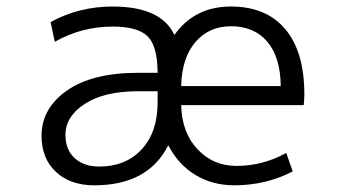

<svg xmlns="http://www.w3.org/2000/svg" viewBox="-20 -550 1040 580"><path d="M527.3 -290H828.1Q827.1 -377 787.6 -423.8Q748 -470.7 677.7 -470.7Q611.3 -470.7 570.3 -422.9Q529.3 -375 527.3 -290ZM527.3 -232.4Q529.3 -149.4 576.7 -99.1Q624 -48.8 694.3 -48.8Q773.4 -48.8 844.7 -87.9L864.3 -32.2Q783.2 9.8 687.5 9.8Q622.1 9.8 570.3 -21.5Q518.6 -52.7 488.3 -111.3Q427.7 9.8 264.6 9.8Q192.4 9.8 148.9 -30.8Q105.5 -71.3 105.5 -139.6Q105.5 -222.7 182.1 -276.4Q258.8 -330.1 397.5 -330.1H456.1V-333Q455.1 -413.1 424.8 -441.4Q394.5 -469.7 320.3 -469.7Q226.6 -469.7 145.5 -423.8L132.8 -483.4Q218.8 -530.3 320.3 -530.3Q466.8 -530.3 506.8 -444.3Q567.4 -530.3 677.7 -530.3Q784.2 -530.3 841.8 -461.9Q899.4 -393.6 899.4 -264.6Q899.4 -252 897.5 -232.4ZM177.7 -142.6Q177.7 -97.7 205.6 -72.3Q233.4 -46.9 280.3 -46.9Q359.4 -46.9 407.7 -98.6Q456.1 -150.4 456.1 -240.2V-274.4H397.5Q294.9 -274.4 236.3 -236.3Q177.7 -198.2 177.7 -142.6Z"/></svg>

Font: Gen Shin Gothic Monospace Normal
Style: Regular
Weight: 350
Designer: [Source Han Sans]
Ryoko NISHIZUKA  (kana & ideographs); Paul D. Hunt (Latin, Greek & Cyrillic); Wenlong ZHANG  (bopomofo
Version: Version 1.002.20150607